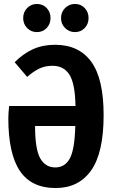

<svg xmlns="http://www.w3.org/2000/svg" viewBox="-20 -934 575 969"><path d="M503 -353Q503 -163 440 -74Q377 15 261 15Q138 15 80 -72Q22 -159 22 -337Q22 -359 26 -399H361Q359 -512 330.5 -557Q302 -602 245 -602Q207 -602 177.5 -587.5Q148 -573 117 -546L54 -620Q98 -664 147 -686Q196 -708 258 -708Q378 -708 440.5 -622.5Q503 -537 503 -353ZM360 -298H157Q157 -181 183 -135Q209 -89 259 -89Q308 -89 332.5 -134.5Q357 -180 360 -298ZM235 -843Q235 -813 215.5 -792.5Q196 -772 166 -772Q137 -772 117 -792.5Q97 -813 97 -843Q97 -873 117 -893.5Q137 -914 166 -914Q196 -914 215.5 -893.5Q235 -873 235 -843ZM427 -843Q427 -813 407.5 -792.5Q388 -772 358 -772Q329 -772 308.5 -792.5Q288 -813 288 -843Q288 -873 308.5 -893.5Q329 -914 358 -914Q388 -914 407.5 -893.5Q427 -873 427 -843Z"/></svg>

Font: Fira Sans Compressed SemiBold
Style: Regular
Weight: 600
Width: 1
Designer: bBox Type GmbH & Carrois Corporate GbR & Edenspiekermann AG
Foundry: bBox Type GmbH & Carrois Corporate GbR & Edenspiekermann AG
Version: Version 4.301